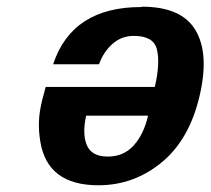

<svg xmlns="http://www.w3.org/2000/svg" viewBox="-20 -533 623 568"><path d="M397.9 -512.2 399.9 -513.2Q517.1 -513.2 558.3 -443.8Q599.6 -374.5 570.8 -251Q541 -121.1 459 -53.2Q376.5 15.1 271 15.1Q119.6 15.1 99.1 -115.2Q94.2 -145 95.2 -173.6Q96.2 -202.1 105 -237.8L115.2 -275.9H438Q454.6 -347.7 443.8 -388.2Q433.6 -426.8 376 -426.8Q339.8 -426.8 313.2 -403.6Q286.6 -380.4 272.9 -342.8H137.2Q192.9 -512.2 397.9 -512.2ZM234.9 -190.9Q222.7 -136.2 237.1 -103Q251.5 -69.8 298.8 -69.8Q346.2 -69.8 376 -103.3Q405.8 -136.7 418 -190.9Z"/></svg>

Font: Perun
Style: Bold Italic
Weight: 700
Italic angle: -12°
Foundry: Copyright (c) Stefan Peev, Context Ltd, 2016
Version: Version 001.000